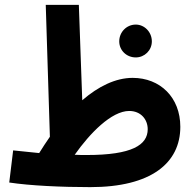

<svg xmlns="http://www.w3.org/2000/svg" viewBox="-20 -756 797 789"><path d="M351 13C601 13 721 -86 721 -235C721 -356 638 -436 525 -436C455 -436 384 -401 318 -344L304 -736H168L185 -194C170 -172 155 -150 141 -127C108 -130 73 -134 34 -138L18 -6C103 7 234 13 351 13ZM538 -520C574 -520 604 -549 604 -586C604 -624 574 -655 538 -655C500 -655 470 -624 470 -586C470 -549 500 -520 538 -520ZM511 -300C559 -300 587 -265 587 -225C587 -160 522 -119 337 -119C320 -119 303 -119 287 -120C349 -208 438 -300 511 -300Z"/></svg>

Font: Noto Sans Arabic UI Cn
Style: Bold
Weight: 700
Width: 3
Designer: Monotype Design Team, Nadine Chahine and Nizar Qandah
Foundry: Monotype Imaging Inc.
Version: Version 2.010